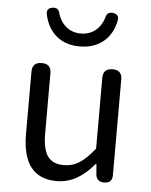

<svg xmlns="http://www.w3.org/2000/svg" viewBox="-56 -859 720 918"><g transform="rotate(5 303.5 -399.5)"><path d="M250 13Q85 13 85 -199V-498Q85 -543 131 -543Q176 -543 176 -498V-210Q176 -134 200 -100Q224 -66 278 -66Q319 -66 353 -88Q385 -108 425 -158V-498Q425 -543 471 -543Q516 -543 516 -498V-271V-38Q516 0 477 0Q440 0 437 -36L433 -85H430Q389 -37 349 -14Q303 13 250 13ZM304 -638Q230 -638 185 -681Q146 -718 134 -779Q129 -806 158 -811Q188 -816 194 -785Q206 -747 232 -725Q262 -700 304 -700Q346 -700 376 -725Q402 -747 414 -785Q420 -816 451 -811Q479 -806 475 -780Q465 -726 434 -691Q386 -638 304 -638Z"/></g></svg>

Font: GenSenRounded TW R
Style: Regular
Weight: 400
Version: Version 1.501;PS 1;hotconv 16.6.51;makeotf.lib2.5.65220